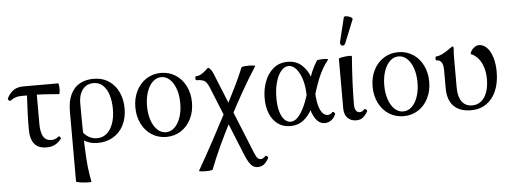

<svg xmlns="http://www.w3.org/2000/svg" viewBox="-58 -864 3474 1303"><g transform="rotate(-5 1679.5 -212.5)"><path d="M123.5 -123.5Q123.5 -182.6 126 -242.4Q128.4 -302.2 133.3 -390.6H198.2V-154.8Q198.2 -94.2 215.8 -65.2Q233.4 -36.1 270 -36.1Q284.2 -36.1 295.4 -40.3Q306.6 -44.4 320.3 -55.2Q323.7 -58.1 327.6 -54.9Q331.5 -51.8 334 -46.6Q336.4 -41.5 335 -39.6Q313.5 -12.7 289.8 -0.7Q266.1 11.2 233.9 11.2Q177.7 11.2 150.6 -22Q123.5 -55.2 123.5 -123.5ZM0.5 -342.8Q17.6 -377.4 43.7 -396.2Q69.8 -415 111.8 -415H348.6Q353 -415 354.7 -396.5Q356.4 -377.9 354.7 -359.6Q353 -341.3 348.6 -341.8Q295.4 -346.7 251.7 -349.1Q208 -351.6 166 -351.6H92.3Q68.8 -351.6 49.8 -344.2Q30.8 -336.9 19 -326.7Q15.6 -323.7 10.5 -326.2Q5.4 -328.6 2 -333.7Q-1.5 -338.9 0.5 -342.8Z M412.1 258.8V-217.3Q412.1 -289.6 435.1 -335.7Q458 -381.8 497.8 -403.3Q537.6 -424.8 590.3 -424.8Q651.4 -424.8 695.1 -395.3Q738.8 -365.7 761.2 -316.2Q783.7 -266.6 783.7 -207Q783.7 -140.6 757.8 -91.1Q731.9 -41.5 686 -15.1Q640.1 11.2 582.5 11.2Q541 11.2 505.9 -4.9Q470.7 -21 442.4 -50.8L479 -79.6Q498 -51.3 524.2 -36.1Q550.3 -21 582 -21Q617.2 -21 644.8 -43.5Q672.4 -65.9 688.2 -108.4Q704.1 -150.9 704.1 -208.5Q704.1 -260.3 691.7 -302.7Q679.2 -345.2 652.8 -370.6Q626.5 -396 587.4 -396Q559.1 -396 536.4 -381.6Q513.7 -367.2 500.2 -337.9Q486.8 -308.6 486.8 -265.6Q486.8 -91.8 490.5 11Q494.1 113.8 500.2 167.2Q506.3 220.7 516.1 268.6Q517.1 272.9 491 272.2Q464.8 271.5 438.5 267.3Q412.1 263.2 412.1 258.8Z M856.9 -207Q856.9 -269 881.8 -318.8Q906.7 -368.7 950.7 -396.7Q994.6 -424.8 1049.8 -424.8Q1105 -424.8 1148.9 -396.7Q1192.9 -368.7 1217.8 -318.8Q1242.7 -269 1242.7 -207Q1242.7 -144.5 1217.8 -94.7Q1192.9 -44.9 1148.9 -16.8Q1105 11.2 1049.8 11.2Q994.6 11.2 950.7 -16.8Q906.7 -44.9 881.8 -94.7Q856.9 -144.5 856.9 -207ZM1163.1 -208.5Q1163.1 -262.2 1148.4 -304.9Q1133.8 -347.7 1108.2 -371.8Q1082.5 -396 1049.8 -396Q1017.1 -396 991.5 -371.8Q965.8 -347.7 951.2 -304.9Q936.5 -262.2 936.5 -208.5Q936.5 -154.8 951.2 -112.1Q965.8 -69.3 991.5 -45.2Q1017.1 -21 1049.8 -21Q1082.5 -21 1108.2 -45.2Q1133.8 -69.3 1148.4 -112.1Q1163.1 -154.8 1163.1 -208.5Z M1464.4 -135.3Q1507.8 -219.2 1540.3 -285.9Q1572.8 -352.5 1598.6 -415Q1600.6 -419.4 1624.8 -421.1Q1648.9 -422.9 1671.4 -421.1Q1693.8 -419.4 1691.4 -415Q1638.7 -333 1590.3 -247.8Q1542 -162.6 1494.6 -70.8Q1445.3 24.9 1409.2 102.8Q1373 180.7 1342.8 259.3Q1341.3 263.7 1317.1 265.4Q1293 267.1 1270.3 265.4Q1247.6 263.7 1250 259.3Q1304.7 164.1 1356.2 68.8Q1407.7 -26.4 1464.4 -135.3ZM1562.5 172.4 1372.6 -295.9Q1362.8 -320.3 1352.5 -332.5Q1342.3 -344.7 1327.1 -349.6Q1312 -354.5 1286.1 -354.5Q1281.7 -354.5 1280.3 -361.3Q1278.8 -368.2 1280.5 -375Q1282.2 -381.8 1286.1 -381.8Q1303.7 -381.8 1321.8 -392.1Q1339.8 -402.3 1356.9 -418.9Q1364.3 -426.3 1367.4 -428.7Q1370.6 -431.2 1373.5 -431.2Q1376 -431.2 1381.3 -426.3Q1386.7 -421.4 1393.1 -412.6Q1399.4 -403.8 1404.3 -392.1L1632.8 171.4Q1643.6 197.8 1652.8 207.3Q1662.1 216.8 1674.3 216.8Q1682.1 216.8 1689.5 212.9Q1696.8 209 1707.5 198.7Q1710.9 195.8 1715.6 198.7Q1720.2 201.7 1723.1 207Q1726.1 212.4 1724.6 214.8Q1707.5 244.1 1689.9 256.6Q1672.4 269 1648.9 269Q1631.3 269 1617.4 259.8Q1603.5 250.5 1590.3 229.7Q1577.1 209 1562.5 172.4Z M1736.3 -190.9Q1736.3 -252 1756.3 -305.4Q1776.4 -358.9 1815.9 -391.8Q1855.5 -424.8 1912.1 -424.8Q1970.7 -424.8 2008.1 -391.1Q2045.4 -357.4 2062.3 -308.8Q2079.1 -260.3 2080.6 -212.4Q2083.5 -124.5 2103 -83.3Q2122.6 -42 2153.8 -42Q2163.1 -42 2171.4 -46.1Q2179.7 -50.3 2185.5 -58.1Q2188 -61 2192.9 -58.6Q2197.8 -56.2 2201.4 -51.3Q2205.1 -46.4 2203.6 -43Q2191.4 -16.1 2172.1 -2.4Q2152.8 11.2 2127.4 11.2Q2097.2 11.2 2074 -15.4Q2050.8 -42 2037.1 -91.8Q2023.4 -141.6 2021 -210.4Q2019 -256.3 2005.4 -299.3Q1991.7 -342.3 1968.5 -369.1Q1945.3 -396 1917 -396Q1889.2 -396 1866 -368.9Q1842.8 -341.8 1829.3 -293.7Q1815.9 -245.6 1815.9 -186Q1815.9 -131.8 1827.1 -94Q1838.4 -56.2 1857.2 -37.1Q1876 -18.1 1898.4 -18.1Q1935.1 -18.1 1967.3 -65.7Q1999.5 -113.3 2023.4 -193.4Q2050.8 -283.7 2067.4 -327.4Q2084 -371.1 2111.8 -415.5Q2114.7 -419.9 2135 -421.6Q2155.3 -423.3 2173.3 -421.6Q2191.4 -419.9 2188 -415.5Q2155.8 -376 2131.6 -325.7Q2107.4 -275.4 2080.1 -185.5Q2063.5 -130.9 2041.7 -88.6Q2020 -46.4 1983.6 -17.6Q1947.3 11.2 1894.5 11.2Q1846.2 11.2 1810.3 -14.4Q1774.4 -40 1755.4 -85.9Q1736.3 -131.8 1736.3 -190.9Z M2261.7 -78.1V-415Q2261.7 -419.4 2284.2 -423.6Q2306.6 -427.7 2328.9 -428.5Q2351.1 -429.2 2351.1 -424.8Q2336.4 -231.9 2336.4 -97.2Q2336.4 -70.3 2345.5 -56.2Q2354.5 -42 2371.6 -42Q2379.9 -42 2387.7 -46.1Q2395.5 -50.3 2404.3 -59.1Q2407.2 -62 2412.1 -59.1Q2417 -56.2 2419.9 -51Q2422.9 -45.9 2421.4 -43Q2403.8 -13.2 2386.5 -1Q2369.1 11.2 2343.3 11.2Q2306.6 11.2 2284.2 -11.7Q2261.7 -34.7 2261.7 -78.1ZM2279.8 -529.3 2319.3 -691.4Q2321.3 -699.7 2337.2 -698.2Q2353 -696.8 2366.9 -688.7Q2380.9 -680.7 2377.4 -672.9L2314.5 -518.1Q2309.1 -504.4 2299.3 -502.2Q2289.6 -500 2283.2 -508.3Q2276.9 -516.6 2279.8 -529.3Z M2473.1 -207Q2473.1 -269 2498 -318.8Q2522.9 -368.7 2566.9 -396.7Q2610.8 -424.8 2666 -424.8Q2721.2 -424.8 2765.1 -396.7Q2809.1 -368.7 2834 -318.8Q2858.9 -269 2858.9 -207Q2858.9 -144.5 2834 -94.7Q2809.1 -44.9 2765.1 -16.8Q2721.2 11.2 2666 11.2Q2610.8 11.2 2566.9 -16.8Q2522.9 -44.9 2498 -94.7Q2473.1 -144.5 2473.1 -207ZM2779.3 -208.5Q2779.3 -262.2 2764.6 -304.9Q2750 -347.7 2724.4 -371.8Q2698.7 -396 2666 -396Q2633.3 -396 2607.7 -371.8Q2582 -347.7 2567.4 -304.9Q2552.7 -262.2 2552.7 -208.5Q2552.7 -154.8 2567.4 -112.1Q2582 -69.3 2607.7 -45.2Q2633.3 -21 2666 -21Q2698.7 -21 2724.4 -45.2Q2750 -69.3 2764.6 -112.1Q2779.3 -154.8 2779.3 -208.5Z M2966.3 -150.9V-278.8Q2966.3 -301.3 2961.2 -316.2Q2956.1 -331.1 2946.3 -338.6Q2936.5 -346.2 2921.4 -346.2Q2917 -346.2 2915.5 -353Q2914.1 -359.9 2915.8 -366.7Q2917.5 -373.5 2921.4 -373.5Q2938 -373.5 2963.9 -386Q2989.7 -398.4 3016.6 -418.9Q3024.9 -425.3 3030 -428.2Q3035.2 -431.2 3038.1 -431.2Q3041 -431.2 3042.5 -427.7Q3043.9 -424.3 3043.9 -417.5Q3042 -400.9 3041.5 -380.9Q3041 -360.8 3041 -342.3V-150.9Q3041 -88.4 3065.7 -54.7Q3090.3 -21 3136.2 -21Q3170.9 -21 3196.8 -41.7Q3222.7 -62.5 3236.6 -100.6Q3250.5 -138.7 3250.5 -190.4Q3250.5 -233.9 3239 -270.5Q3227.5 -307.1 3206.3 -332.5Q3185.1 -357.9 3156.2 -369.1Q3156.2 -380.9 3165.5 -394Q3174.8 -407.2 3188.5 -416Q3202.1 -424.8 3215.3 -424.8Q3246.1 -424.8 3270 -400.4Q3293.9 -376 3307.4 -332.3Q3320.8 -288.6 3320.8 -232.9Q3320.8 -158.7 3296.9 -103.5Q3272.9 -48.3 3228.8 -18.6Q3184.6 11.2 3125 11.2Q3074.2 11.2 3038.6 -7.6Q3002.9 -26.4 2984.6 -62.7Q2966.3 -99.1 2966.3 -150.9Z"/></g></svg>

Font: Junicode Two Beta VF
Style: Regular
Weight: 400
Designer: Peter S. Baker
Foundry: Briery Creek Software
Version: Version 1.031 beta; ttfautohint (v1.8.1.43-b0c9)